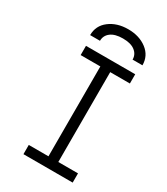

<svg xmlns="http://www.w3.org/2000/svg" viewBox="-277 -1292 1221 1407"><g transform="rotate(30 333.5 -588.5)"><path d="M513 -1000Q513 -1044.3 477.5 -1071.6Q442.1 -1099 375 -1099Q307.9 -1099 272.5 -1071.6Q237 -1044.3 237 -1000H153.6Q153.6 -1080.1 217.1 -1128.6Q280.6 -1177.1 375 -1177.1Q469.4 -1177.1 532.9 -1128.6Q596.4 -1080.1 596.4 -1000ZM583.3 -916.7V-838.5H416.7V-78.1H583.3V0H166.7V-78.1H333.3V-838.5H166.7V-916.7Z"/></g></svg>

Font: Monoid
Style: Regular
Weight: 400
Width: 4
Monospace: yes
Designer: Andreas Larsen (@larsenwork)
Version: Version 0.61